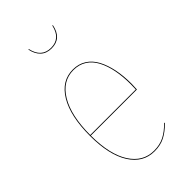

<svg xmlns="http://www.w3.org/2000/svg" viewBox="-230 -809 890 890"><g transform="rotate(-45 215.5 -364.0)"><path d="M226.1 -665.5Q192.9 -665.5 172.6 -684.6Q152.3 -703.6 145.5 -738.3H148.9Q164.1 -669.4 226.1 -669.4Q287.6 -669.4 302.7 -738.3H306.2Q292 -665.5 226.1 -665.5ZM372.1 -287.6Q372.1 -272 370.6 -251.5H68.4Q68.8 -128.4 111.3 -61.5Q153.8 5.4 226.6 5.4Q264.2 5.4 292.7 -9Q321.3 -23.4 350.6 -53.2L353 -50.3Q322.8 -20 293.9 -5.4Q265.1 9.3 226.6 9.3Q151.4 9.3 107.9 -59.6Q64.5 -128.4 64.5 -253.4Q64.5 -382.3 107.9 -454.8Q151.4 -527.3 226.1 -527.3Q263.2 -527.3 291.5 -509.3Q319.8 -491.2 337.2 -458.5Q354.5 -425.8 363.3 -382.8Q372.1 -339.8 372.1 -287.6ZM366.7 -255.4Q367.7 -268.1 367.7 -288.6Q367.7 -339.8 359.4 -381.8Q351.1 -423.8 334.2 -456.1Q317.4 -488.3 289.8 -505.9Q262.2 -523.4 226.1 -523.4Q153.8 -523.4 111.3 -452.6Q68.8 -381.8 68.4 -255.4Z"/></g></svg>

Font: Fira Sans Compressed Four
Style: Regular
Weight: 100
Width: 1
Designer: Carrois Corporate & Edenspiekermann AG
Foundry: Carrois Corporate GbR & Edenspiekermann AG
Version: Version 4.203;PS 004.203;hotconv 1.0.88;makeotf.lib2.5.64775